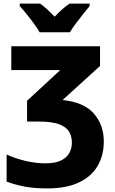

<svg xmlns="http://www.w3.org/2000/svg" viewBox="-20 -811 640 1071"><path d="M242 240Q172 240 118.5 230Q65 220 17 202V51Q65 73 122 86.5Q179 100 233 100Q289 100 321 84Q353 68 367 42Q381 16 381 -15Q381 -48 366.5 -74.5Q352 -101 312 -117Q272 -133 194 -133H131V-249L316 -420H43V-553H538V-443L329 -253Q448 -241 503.5 -177.5Q559 -114 559 -22Q559 54 525.5 113Q492 172 422 206Q352 240 242 240ZM201 -631Q189 -652 169 -679.5Q149 -707 127.5 -733.5Q106 -760 90 -777V-791H203Q224 -777 243 -759Q262 -741 285 -718Q308 -742 328 -760Q348 -778 369 -791H480V-777Q465 -759 444 -733Q423 -707 403 -680Q383 -653 370 -631Z"/></svg>

Font: Noto Sans Mono Black
Style: Regular
Weight: 900
Designer: Monotype Design Team
Foundry: Monotype Imaging Inc.
Version: Version 2.014